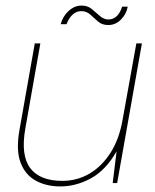

<svg xmlns="http://www.w3.org/2000/svg" viewBox="-20 -658 556 690"><path d="M197 12Q147 12 109 -8.5Q71 -29 54 -73.5Q37 -118 50 -191L105 -502H125L71 -196Q54 -100 88.5 -54Q123 -8 204 -8Q257 -8 301.5 -34Q346 -60 377.5 -109.5Q409 -159 421 -230L470 -502H490L401 0H385L399 -114Q360 -46 306.5 -17Q253 12 197 12ZM198 -571Q206 -600 227 -619Q248 -638 273 -638Q295 -638 310 -625.5Q325 -613 339 -600.5Q353 -588 370 -588Q387 -588 399.5 -600Q412 -612 419 -634H439Q434 -607 414.5 -587.5Q395 -568 369 -568Q347 -568 332.5 -580.5Q318 -593 304.5 -605.5Q291 -618 272 -618Q255 -618 241.5 -606Q228 -594 219 -571Z"/></svg>

Font: DM Sans 16pt Thin
Style: Italic
Weight: 250
Italic angle: -10°
Version: Version 4.004;gftools[0.9.30]